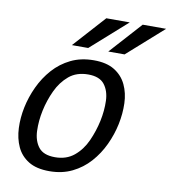

<svg xmlns="http://www.w3.org/2000/svg" viewBox="-80 -770 756 847"><g transform="rotate(10 298.0 -346.0)"><path d="M40 -250Q50 -298 71.5 -344Q93 -390 126 -427Q159 -464 204 -486Q249 -508 307 -508Q364 -508 399.5 -486Q435 -464 452.5 -427Q470 -390 471.5 -344Q473 -298 463 -250Q453 -202 431.5 -156Q410 -110 377 -73Q344 -36 299 -14Q254 8 197 8Q139 8 103.5 -14Q68 -36 51 -73Q34 -110 32 -156Q30 -202 40 -250ZM122 -250Q112 -203 113.5 -158.5Q115 -114 137 -85.5Q159 -57 211 -57Q262 -57 296.5 -85.5Q331 -114 351 -158.5Q371 -203 381 -250Q391 -297 389.5 -341Q388 -385 366 -413.5Q344 -442 293 -442Q241 -442 207 -413.5Q173 -385 152.5 -341Q132 -297 122 -250ZM433 -700 272 -557H199L328 -700ZM596 -700 435 -557H362L491 -700Z"/></g></svg>

Font: Epunda Sans
Style: Italic
Weight: 400
Italic angle: -12.0243°
Designer: Simon Atzbach
Foundry: typofactur
Version: Version 2.204; ttfautohint (v1.8.4.7-5d5b)